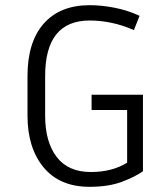

<svg xmlns="http://www.w3.org/2000/svg" viewBox="-20 -710 645 740"><path d="M531 -50Q500 -28 449 -9Q398 10 325 10Q210 10 148 -65Q86 -140 86 -264V-417Q86 -548 148.5 -619Q211 -690 326 -690Q372 -690 422.5 -680Q473 -670 518 -649L496 -594Q453 -613 410 -622Q367 -631 326 -631Q154 -631 154 -417V-264Q154 -163 198.5 -105Q243 -47 330 -47Q412 -47 470 -83V-286H333V-345H531Z"/></svg>

Font: Inria Sans Light
Style: Regular
Weight: 300
Designer: Black Foundry Team
Foundry: Black Foundry
Version: Version 1.2; ttfautohint (v1.8.3)